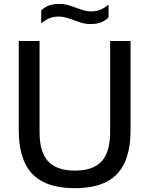

<svg xmlns="http://www.w3.org/2000/svg" viewBox="-20 -949 760 978"><path d="M361.5 9.5Q263 9.5 199.5 -22.8Q136 -55 105.8 -120.8Q75.5 -186.5 75.5 -288V-740H181.5V-277Q181.5 -174 225.2 -127Q269 -80 361.5 -80Q454 -80 497.5 -127Q541 -174 541 -277V-740H645V-288Q645 -186.5 615 -120.8Q585 -55 522.2 -22.8Q459.5 9.5 361.5 9.5ZM441.5 -826.5Q416.5 -826.5 395.2 -833Q374 -839.5 353.5 -847Q335.5 -854 317.5 -859.2Q299.5 -864.5 280 -864.5Q252 -864.5 231 -855.8Q210 -847 190 -829.5V-895.5Q207 -912.5 229 -920.8Q251 -929 281.5 -929Q306.5 -929 328 -922.8Q349.5 -916.5 369.5 -908.5Q388 -902 406 -896.5Q424 -891 443 -891Q471 -891 492 -899.8Q513 -908.5 533 -926V-860Q516 -843.5 494 -835Q472 -826.5 441.5 -826.5Z"/></svg>

Font: Encode Sans SC Medium
Style: Regular
Weight: 500
Version: Version 3.002